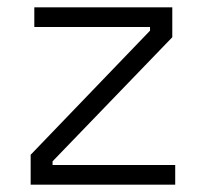

<svg xmlns="http://www.w3.org/2000/svg" viewBox="-20 -506 562 526"><path d="M64 0V-82L391 -422V-432H74V-486H452V-404L124 -64V-54H460V0Z"/></svg>

Font: Space 7353
Style: Regular
Weight: 400
Designer: Christine Claussen + Ruben Lyon  (Space 7353)
Version: Version 1.000;FEAKit 1.0